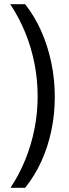

<svg xmlns="http://www.w3.org/2000/svg" viewBox="-20 -740 331 918"><path d="M242 -277Q242 -194 225.5 -115.5Q209 -37 177.5 32Q146 101 100 158H30Q72 95 101 23.5Q130 -48 145 -124.5Q160 -201 160 -278Q160 -359 145 -435.5Q130 -512 101 -583.5Q72 -655 29 -720H100Q146 -662 177.5 -590.5Q209 -519 225.5 -439.5Q242 -360 242 -277Z"/></svg>

Font: Noto Sans Thai ExtraCondensed
Style: Regular
Weight: 400
Width: 2
Designer: Monotype Design Team
Foundry: Monotype Imaging Inc.
Version: Version 2.002